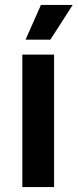

<svg xmlns="http://www.w3.org/2000/svg" viewBox="-20 -754 313 774"><path d="M70 0V-534H198V0ZM83 -594 145 -734H273L183 -594Z"/></svg>

Font: Geist SemBd
Style: Regular
Weight: 400
Designer: Basement.studio, Andrés Briganti, Mateo Zaragoza
Foundry: Basement.studio, Vercel, Andrés Briganti, Guido Ferreyra, Mateo Zaragoza
Version: Version 1.401